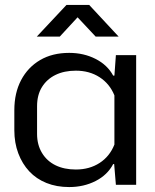

<svg xmlns="http://www.w3.org/2000/svg" viewBox="-20 -748 628 777"><path d="M260 9Q209 9 168 -7.5Q127 -24 98.5 -54.5Q70 -85 54 -127.5Q38 -170 38 -221V-302Q38 -372 65.5 -424Q93 -476 142.5 -505Q192 -534 260 -534Q319 -534 367 -509.5Q415 -485 438 -442H443L449 -525H531V0H449L442 -84H438Q415 -40 367 -15.5Q319 9 260 9ZM287 -62Q342 -62 383 -88.5Q424 -115 443 -163V-362Q424 -409 383 -435.5Q342 -462 287 -462Q240 -462 205 -445Q170 -428 150 -396Q130 -364 130 -318V-206Q130 -162 150 -129Q170 -96 205 -79Q240 -62 287 -62ZM129 -600 249 -728H341L460 -600H367L294 -678L222 -600Z"/></svg>

Font: Hubot Sans Condensed ExtraLight
Style: Regular
Weight: 400
Version: Version 2.000